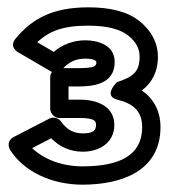

<svg xmlns="http://www.w3.org/2000/svg" viewBox="-20 -787 498 524"><path d="M152.8 -601C169.2 -618.6 188 -627 213 -627C241.5 -627 243 -618.2 243 -618C243 -607 240.9 -601 192 -601ZM121.8 -590.7C118.7 -586.5 117 -581.3 117 -576V-490C117 -479.3 126.9 -465 142 -465H198C240.9 -465 242 -455 242 -446C242 -432.2 236.4 -423 206 -423C181.4 -423 163 -432.4 146.3 -455.6C139.4 -465.2 125.6 -468.9 114.5 -463.2L17.5 -413.2C-0.5 -403.9 2.1 -386.9 7.8 -377.7C43.7 -320.7 118.4 -283 205 -283C311.7 -283 418 -320.3 418 -440C418 -484.3 398.9 -518.2 367 -540.2C393.3 -559.3 411 -590.2 411 -632C411 -670.2 392.7 -703.7 361.1 -729C327.5 -756 279.8 -767 221 -767C124 -767 67.9 -736.1 22.8 -682C5.8 -661.6 22.9 -648.2 29.4 -644.4L118.4 -592.4C119.3 -591.9 120.7 -591.2 121.8 -590.7ZM301.1 -514.7C344.7 -504.1 368 -482.5 368 -440C368 -363.1 306.9 -333 205 -333C146.2 -333 97.2 -354.3 67.7 -382.8L119.7 -409.6C143 -385.6 172.8 -373 206 -373C250.3 -373 292 -396.8 292 -446C292 -495.7 247.1 -515 198 -515H167V-551H192C233.8 -551 293 -556.7 293 -618C293 -666.7 242.2 -677 213 -677C180.2 -677 149.4 -665.2 126.8 -645.4L81.6 -671.8C113.3 -701.2 149.9 -717 221 -717C274.2 -717 309.5 -706.3 329.9 -690C352.3 -672 361 -653.8 361 -632C361 -590.5 342.7 -577.2 299.1 -562.7C299.1 -562.7 259.4 -524.9 301.1 -514.7Z"/></svg>

Font: Fog Sans
Style: Outline
Weight: 700
Foundry: Intel Corporation
Version: Version 1.00